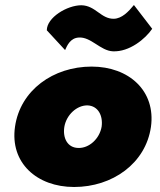

<svg xmlns="http://www.w3.org/2000/svg" viewBox="-20 -737 638 767"><path d="M167 -616 240 -537C248 -555 261 -585 294 -587C343 -591 381 -534 431 -532C497 -529 561 -582 588 -622L515 -717C493 -690 467 -663 435 -662C383 -661 362 -715 305 -716C248 -716 167 -667 167 -616ZM40 -231C19 -87 127 10 276 10C429 10 562 -84 583 -230C603 -374 495 -471 346 -471C193 -471 61 -377 40 -231ZM237 -230C245 -278 287 -317 330 -316C372 -314 392 -275 386 -231C378 -183 336 -144 292 -146C250 -147 230 -185 237 -230Z"/></svg>

Font: Jost* Black
Style: Italic
Weight: 900
Italic angle: -10°
Version: Version 3.7